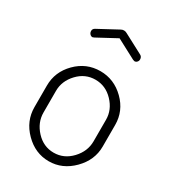

<svg xmlns="http://www.w3.org/2000/svg" viewBox="-172 -792 805 894"><g transform="rotate(30 230.5 -345.5)"><path d="M47 -179V-295Q47 -369 101 -423.5Q155 -478 230 -478Q304 -478 359 -424Q414 -370 414 -295V-179Q414 -106 358.5 -50Q303 6 230 6Q157 6 102 -49.5Q47 -105 47 -179ZM96 -179Q96 -125 135.5 -82.5Q175 -40 230 -40Q285 -40 325 -82.5Q365 -125 365 -179V-295Q365 -348 325 -390Q285 -432 230 -432Q175 -432 135.5 -390Q96 -348 96 -295ZM98 -619Q98 -630 109 -636L213 -692Q221 -697 230 -697Q239 -697 247 -692L351 -637Q362 -631 362 -617Q362 -609 356.5 -603Q351 -597 343 -597L334 -600L230 -655L126 -599Q125 -599 122 -597.5Q119 -596 118 -596Q110 -596 104 -602.5Q98 -609 98 -619Z"/></g></svg>

Font: Terminal Dosis
Style: Light
Weight: 300
Designer: EdgarTolentino, PabloImpallari, IginoMarini
Foundry: EdgarTolentino, PabloImpallari, IginoMarini
Version: Version 1.006